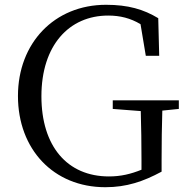

<svg xmlns="http://www.w3.org/2000/svg" viewBox="-20 -766 782 802"><path d="M727 -347H451V-311L568 -302C570 -234 571 -165 571 -99V-57C526 -39 485 -29 435 -29C261 -29 153 -155 153 -364C153 -576 268 -701 432 -701C482 -701 525 -690 567 -665L589 -533H645L641 -690C580 -727 515 -746 423 -746C207 -746 55 -586 55 -365C55 -143 203 16 420 16C509 16 579 -8 655 -49V-98C655 -171 656 -238 658 -304L727 -311Z"/></svg>

Font: Shippori Mincho
Style: Regular
Weight: 400
Designer: Bonji Tadano  Ryoko NISHIZUKA  (kana & ideographs); Frank Grießhammer (Latin, Greek & Cyrillic); Wenlong ZHANG  (bopomof
Foundry: Adobe Systems Incorporated
Version: Version 1.003;PS 1.001;hotconv 16.6.54;makeotf.lib2.5.65590